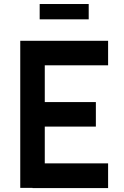

<svg xmlns="http://www.w3.org/2000/svg" viewBox="-20 -958 634 979"><path d="M531.2 -625H208.3V-437.5H468.8V-312.5H208.3V-125H531.2V1H145.8V0H83.3V-750H531.2ZM182.3 -937.5V-859.4H432.3V-937.5Z"/></svg>

Font: Vladivostok Bold
Style: Regular
Weight: 700
Width: 4
Designer: Michael Sharanda
Foundry: Michael Sharanda
Version: Version 1.005